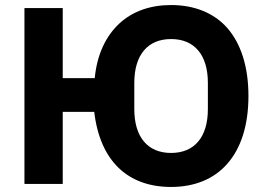

<svg xmlns="http://www.w3.org/2000/svg" viewBox="-20 -730 1056 762"><path d="M659 12C488 12 377 -90 354 -286H229V0H77V-698H229V-420H356C365 -515 401 -588 454 -637C506 -685 576 -710 659 -710C751 -710 829 -679 882 -619C935 -558 966 -468 966 -349C966 -230 935 -140 882 -80C829 -19 751 12 659 12ZM659 -123C751 -123 805 -185 805 -297V-401C805 -513 751 -575 659 -575C567 -575 513 -513 513 -401V-297C513 -185 567 -123 659 -123Z"/></svg>

Font: Plexus Sans Bold
Style: Regular
Weight: 700
Version: Version 2.001;PS 002.001;hotconv 1.0.70;makeotf.lib2.5.58329